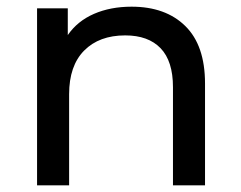

<svg xmlns="http://www.w3.org/2000/svg" viewBox="-20 -555 721 575"><path d="M594 -305V0H498V-294Q498 -372 461 -410.5Q424 -449 355 -449Q277 -449 232 -403.5Q187 -358 187 -273V0H91V-530H183V-450Q212 -492 261.5 -513.5Q311 -535 374 -535Q476 -535 535 -477Q594 -419 594 -305Z"/></svg>

Font: CMG Sans Medium
Style: Regular
Weight: 500
Designer: Julieta Ulanovsky
Foundry: Julieta Ulanovsky
Version: Version 7.200